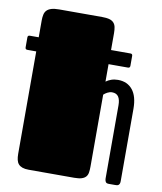

<svg xmlns="http://www.w3.org/2000/svg" viewBox="-98 -871 794 941"><g transform="rotate(10 299.0 -400.0)"><path d="M404.8 -647.9H501.5Q511.7 -647.9 511.7 -637.7V-588.4Q511.7 -577.6 501.5 -577.6H404.8V-490.7Q415.5 -499 430.7 -504.4Q445.8 -509.8 463.9 -509.8Q510.7 -509.8 536.9 -477.5Q563 -445.3 563 -382.8V-22.9Q563 -14.6 560.8 -10Q558.6 -5.4 555.4 -3.2Q552.2 -1 547.9 -0.5Q543.5 0 539.1 0H507.8Q495.1 0 491.5 -7.3Q487.8 -14.6 487.8 -22.9V-387.7Q487.8 -415.5 477.8 -430.2Q467.8 -444.8 445.8 -444.8Q434.6 -444.8 423.1 -438.7Q411.6 -432.6 404.8 -425.8V-68.4Q404.8 -51.3 402.8 -38.6Q400.9 -25.9 393.6 -17.3Q386.2 -8.8 372.6 -4.4Q358.9 0 335.4 0H109.4Q90.3 0 77.9 -4.4Q65.4 -8.8 58.1 -17.1Q50.8 -25.4 47.9 -38.1Q44.9 -50.8 44.9 -67.9V-577.6H0.5Q-9.8 -577.6 -9.8 -588.4V-637.7Q-9.8 -647.9 0.5 -647.9H44.9V-731.9Q44.9 -748.5 47.9 -761.5Q50.8 -774.4 59.1 -782.7Q67.4 -791 82 -795.4Q96.7 -799.8 120.1 -799.8H334Q356 -799.8 369.9 -795.9Q383.8 -792 391.6 -783.4Q399.4 -774.9 402.1 -762.2Q404.8 -749.5 404.8 -731.9Z"/></g></svg>

Font: Fascinate
Style: Regular
Weight: 900
Designer: Astigmatic (AOETI)
Foundry: Astigmatic (AOETI)
Version: Version 1.000